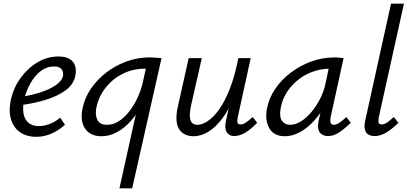

<svg xmlns="http://www.w3.org/2000/svg" viewBox="-20 -731 2208 1040"><path d="M176 10Q123 10 87.5 -15.5Q52 -41 39 -86.5Q26 -132 39 -192Q53 -255 91 -308Q129 -361 182.5 -393Q236 -425 296 -425Q337 -425 359 -410.5Q381 -396 387.5 -372Q394 -348 388 -321Q379 -275 337.5 -243.5Q296 -212 233 -192Q170 -172 95 -162L98 -207Q161 -217 209 -234Q257 -251 286 -272.5Q315 -294 321 -318Q323 -327 321 -339.5Q319 -352 308 -361.5Q297 -371 272 -371Q233 -371 200.5 -346Q168 -321 145.5 -281Q123 -241 112 -197Q102 -153 107 -119Q112 -85 133.5 -66.5Q155 -48 191 -48Q216 -48 246.5 -58.5Q277 -69 306 -94L332 -55Q310 -35 284 -20Q258 -5 231 2.5Q204 10 176 10Z M627 289 745 -243 789 -277Q775 -217 749 -165.5Q723 -114 688.5 -75.5Q654 -37 613.5 -15Q573 7 530 7Q470 7 441.5 -33.5Q413 -74 427 -143Q438 -200 472 -250Q506 -300 555.5 -338Q605 -376 665 -398Q725 -420 788 -420Q810 -420 826 -418.5Q842 -417 855 -416L696 289ZM560 -55Q593 -55 623 -74Q653 -93 679 -126Q705 -159 723.5 -198.5Q742 -238 752 -278L776 -386L807 -356Q797 -358 785.5 -358.5Q774 -359 763 -359Q715 -359 671.5 -343Q628 -327 593 -298Q558 -269 534 -230Q510 -191 501 -143Q495 -106 508 -80.5Q521 -55 560 -55Z M1028 7Q1006 7 986.5 -1Q967 -9 953.5 -26.5Q940 -44 936.5 -75Q933 -106 943 -152L1002 -416H1073L1015 -160Q1004 -111 1011 -83Q1018 -55 1050 -55Q1075 -55 1106 -75.5Q1137 -96 1167.5 -139Q1198 -182 1225 -250.5Q1252 -319 1271 -416H1312Q1289 -302 1256 -221.5Q1223 -141 1185 -90.5Q1147 -40 1107 -16.5Q1067 7 1028 7ZM1248 6Q1231 6 1218.5 -3.5Q1206 -13 1202 -31Q1198 -49 1204 -77L1279 -416H1338L1268 -97Q1264 -76 1266.5 -66.5Q1269 -57 1283 -57Q1297 -57 1312.5 -67.5Q1328 -78 1349 -97L1373 -66Q1340 -31 1308.5 -12.5Q1277 6 1248 6Z M1523 7Q1463 7 1438.5 -37Q1414 -81 1426 -143Q1437 -200 1471 -250Q1505 -300 1555.5 -338Q1606 -376 1666.5 -398Q1727 -420 1792 -420Q1808 -420 1819.5 -418.5Q1831 -417 1841 -416L1771 -97Q1763 -55 1788 -55Q1802 -55 1819 -66.5Q1836 -78 1856 -97L1880 -66Q1844 -31 1815 -12.5Q1786 6 1758 6Q1738 6 1723.5 -3Q1709 -12 1704.5 -30Q1700 -48 1706 -77L1743 -243L1784 -277Q1771 -218 1744 -167Q1717 -116 1681 -76.5Q1645 -37 1604 -15Q1563 7 1523 7ZM1551 -55Q1581 -55 1611 -74Q1641 -93 1668 -125.5Q1695 -158 1715 -198Q1735 -238 1743 -278L1766 -386L1804 -356Q1796 -358 1787 -358.5Q1778 -359 1770 -359Q1720 -359 1675 -343Q1630 -327 1594 -298Q1558 -269 1533 -230Q1508 -191 1500 -143Q1492 -98 1507.5 -76.5Q1523 -55 1551 -55Z M2010 6Q1989 6 1975 -2.5Q1961 -11 1956.5 -29.5Q1952 -48 1958 -77L2098 -711H2168L2032 -97Q2028 -78 2031 -67.5Q2034 -57 2048 -57Q2062 -57 2077 -67.5Q2092 -78 2113 -97L2138 -66Q2104 -32 2072 -13Q2040 6 2010 6Z"/></svg>

Font: Ysabeau Infant Medium
Style: Italic
Weight: 500
Italic angle: -12°
Designer: Christian Thalmann (Catharsis Fonts)
Version: Version 2.001;gftools[0.9.30]; featfreeze: ss01,ss02,lnum